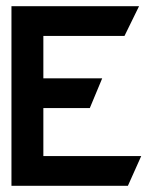

<svg xmlns="http://www.w3.org/2000/svg" viewBox="-20 -600 484 620"><path d="M17 0H393L436 -96H120V-251H270L310 -347H120V-484H382L429 -580H17Z"/></svg>

Font: Charger Sport
Style: BlkNrw
Weight: 900
Designer: Jasper
Foundry: Cannot Into Space Fonts
Version: Version 1.1